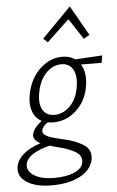

<svg xmlns="http://www.w3.org/2000/svg" viewBox="-119 -736 651 1067"><g transform="rotate(-5 206.0 -202.0)"><path d="M298 -623 173 -505 149 -527 312 -693 407 -526 374 -507ZM468 -406 461 -365 346 -366Q377 -316 362 -238Q349 -162 294 -110.5Q239 -59 164 -59Q148 -59 134 -62Q104 -42 100 -21Q94 4 141 21Q156 26 209 39Q245 47 269.5 56Q294 65 319 79.5Q344 94 354 116.5Q364 139 358 168Q345 224 283 256.5Q221 289 125 289Q36 289 -14.5 255Q-65 221 -54 166Q-38 91 83 50Q41 28 47 -3Q55 -38 101 -73Q64 -92 50.5 -134.5Q37 -177 49 -232Q68 -318 123.5 -368Q179 -418 245 -418Q287 -418 317 -397ZM311 -242Q322 -303 302 -340Q282 -377 237 -377Q189 -377 151.5 -338Q114 -299 102 -235Q89 -172 109 -136Q129 -100 175 -100Q224 -100 262 -138Q300 -176 311 -242ZM305 180Q309 159 300.5 142.5Q292 126 270.5 114.5Q249 103 230 96Q211 89 179 81Q151 74 133 68Q12 99 -2 155Q-11 196 30 222.5Q71 249 143 249Q211 249 254 230.5Q297 212 305 180Z"/></g></svg>

Font: EauTest Semilight
Style: Italic
Weight: 300
Italic angle: -12°
Designer: Christian Thalmann (Catharsis Fonts)
Version: Version 0.001;PS 000.001;hotconv 1.0.88;makeotf.lib2.5.64775